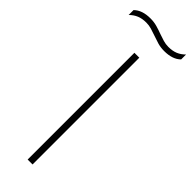

<svg xmlns="http://www.w3.org/2000/svg" viewBox="-346 -928 941 941"><g transform="rotate(45 125.0 -457.5)"><path d="M108 0V-740H142V0ZM205 -849Q180.5 -849 159 -855.2Q137.5 -861.5 117 -869Q98.5 -875.5 81 -880.8Q63.5 -886 45 -886Q16.5 -886 -4.2 -877.5Q-25 -869 -43 -851V-885Q-13 -915 45 -915Q69.5 -915 91.2 -908.8Q113 -902.5 133 -895Q151.5 -888.5 169 -883.2Q186.5 -878 205 -878Q233.5 -878 254.2 -886.5Q275 -895 293 -913V-879Q263 -849 205 -849Z"/></g></svg>

Font: Encode Sans Expanded Thin
Style: Regular
Weight: 100
Width: 7
Designer: Multiple Designers
Foundry: Impallari Type
Version: Version 3.000; ttfautohint (v1.8.3) -l 8 -r 50 -G 200 -x 14 